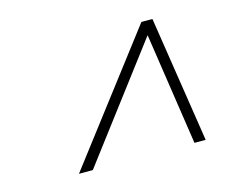

<svg xmlns="http://www.w3.org/2000/svg" viewBox="-64 -795 687 562"><g transform="rotate(-15 279.0 -514.0)"><path d="M410 -670H416.5L154 -323H112L403.5 -705H437L496 -323H462Z"/></g></svg>

Font: Newsreader 60pt
Style: Italic
Weight: 400
Italic angle: -17°
Designer: Hugues Gentile
Foundry: Production Type
Version: Version 1.003